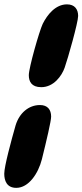

<svg xmlns="http://www.w3.org/2000/svg" viewBox="-72 -682 388 903"><path d="M122 -272C180.5 -272 218.5 -325 232 -363.5C247 -405.5 295.5 -577 295.5 -607C295.5 -637.5 280 -661.5 243 -661.5C189 -661.5 150.5 -613 129 -570C112.5 -535 63.5 -363 63.5 -328.5C63.5 -299 76 -272 122 -272ZM4.5 201.5C63 201.5 108 134 125 67C147 -22 168.5 -113 168.5 -133.5C168.5 -166 152 -188 116 -188C62.5 -188 19 -150 1.5 -93C-19 -21 -52 100 -52 135C-52 168 -40 201.5 4.5 201.5Z"/></svg>

Font: Gluten
Style: Bold Italic
Weight: 700
Italic angle: -13°
Designer: Tyler Finck
Foundry: Etcetera Type Company
Version: Version 0.920